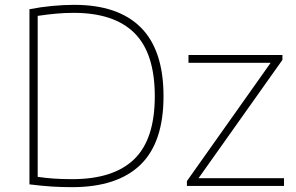

<svg xmlns="http://www.w3.org/2000/svg" viewBox="-20 -767 1222 792"><path d="M277.5 5Q232.5 5 193.5 2.5Q154.5 0 101.5 -6.5V-729Q147.5 -738 195.2 -742.5Q243 -747 286.5 -747Q467.5 -747 561 -653.5Q654.5 -560 654.5 -370Q654.5 -179 559 -87Q463.5 5 277.5 5ZM278.5 -28Q448 -28 533.2 -110Q618.5 -192 618.5 -370Q618.5 -547 534.8 -630.5Q451 -714 283.5 -714Q248.5 -714 212 -710.8Q175.5 -707.5 135.5 -701.5V-37.5Q166 -33 199.8 -30.5Q233.5 -28 278.5 -28ZM751 0V-20L1096.5 -508H757.5V-540H1145V-520L799 -32H1151.5V0Z"/></svg>

Font: Encode Sans Semi Expanded Thin
Style: Regular
Weight: 100
Width: 6
Designer: Multiple Designers
Foundry: Impallari Type
Version: Version 3.000; ttfautohint (v1.8.3) -l 8 -r 50 -G 200 -x 14 